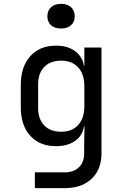

<svg xmlns="http://www.w3.org/2000/svg" viewBox="-20 -797 640 997"><path d="M161 180V98H316Q363 98 390 71.5Q417 45 417 0V-50L419 -140H401L418 -165Q418 -105 378 -71.5Q338 -38 271 -38Q186 -38 137 -92Q88 -146 88 -240V-356Q88 -450 137 -505Q186 -560 271 -560Q338 -560 378 -525Q418 -490 418 -430L401 -455H418V-550H507V0Q507 83 455.5 131.5Q404 180 315 180ZM298 -113Q354 -113 386 -148Q418 -183 418 -245V-350Q418 -412 386 -447Q354 -482 298 -482Q241 -482 209.5 -449Q178 -416 178 -360V-235Q178 -179 209.5 -146Q241 -113 298 -113ZM297 -649Q264 -649 245 -666Q226 -683 226 -712Q226 -742 245 -759.5Q264 -777 297 -777Q330 -777 349 -759.5Q368 -742 368 -712Q368 -683 349 -666Q330 -649 297 -649Z"/></svg>

Font: JetBrains Mono
Style: Regular
Weight: 400
Monospace: yes
Designer: Philipp Nurullin, Konstantin Bulenkov
Foundry: JetBrains
Version: Version 2.305